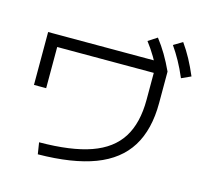

<svg xmlns="http://www.w3.org/2000/svg" viewBox="-117 -950 1171 1099"><g transform="rotate(15 469.0 -400.0)"><path d="M718.8 -445.3V-604.5H146.5V-360.4H74.2V-673.8H770.5L793 -631.8V-445.3Q793 -288.1 729.5 -186Q666 -84 534.7 -34.2Q403.3 15.6 198.2 17.6L187.5 -50.8Q377 -51.8 493.2 -92.8Q609.4 -133.8 664.1 -220.2Q718.8 -306.6 718.8 -445.3ZM636.7 -771.5 689.5 -805.7Q719.7 -766.6 744.6 -724.6Q769.5 -682.6 793 -631.8L737.3 -602.5Q712.9 -654.3 689 -694.3Q665 -734.4 636.7 -771.5ZM783.2 -787.1 835.9 -818.4Q864.3 -778.3 887.2 -735.8Q910.2 -693.4 932.6 -640.6L877 -615.2Q854.5 -668 832 -708.5Q809.6 -749 783.2 -787.1Z"/></g></svg>

Font: WEMIX Pretendard Variable
Style: Regular
Weight: 400
Designer: Base glyphs from Inter by Rasmus Andersson; Hangeul glyphs from Noto Sans CJK(Source Han Sans) by Jang Soo-young and Kan
Foundry: Kil Hyung-jin
Version: Version 1.000;Glyphs 3.2 (3208)